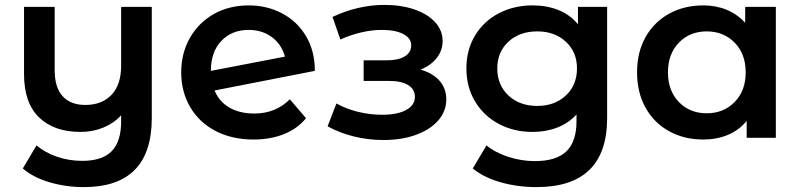

<svg xmlns="http://www.w3.org/2000/svg" viewBox="-20 -562 3266 783"><path d="M599 -534V-81Q599 201 322 201Q249 201 182.5 181.5Q116 162 73 125L129 31Q163 60 212 77Q261 94 315 94Q397 94 435.5 54.5Q474 15 474 -67V-92Q444 -59 401 -41.5Q358 -24 308 -24Q201 -24 139.5 -83Q78 -142 78 -260V-534H203V-276Q203 -205 235.5 -169.5Q268 -134 328 -134Q395 -134 434.5 -175Q474 -216 474 -294V-534Z M1162 -157 1228 -80Q1193 -37 1138 -15Q1083 7 1014 7Q926 7 859 -28Q792 -63 755.5 -125.5Q719 -188 719 -267Q719 -345 754.5 -407.5Q790 -470 852.5 -505Q915 -540 994 -540Q1069 -540 1130.5 -507.5Q1192 -475 1228 -414.5Q1264 -354 1264 -273L855 -193Q874 -147 916 -123Q958 -99 1017 -99Q1104 -99 1162 -157ZM840 -274V-273L1142 -331Q1129 -380 1089.5 -410Q1050 -440 994 -440Q925 -440 882.5 -395Q840 -350 840 -274Z M1800 -157Q1800 -108 1767 -70.5Q1734 -33 1676 -12Q1618 9 1544 9Q1482 9 1423 -5.5Q1364 -20 1316 -47L1352 -140Q1391 -118 1440 -106Q1489 -94 1538 -94Q1601 -94 1636.5 -113.5Q1672 -133 1672 -167Q1672 -198 1644.5 -215Q1617 -232 1567 -232H1463V-316H1557Q1604 -316 1630.5 -332Q1657 -348 1657 -377Q1657 -406 1625 -423Q1593 -440 1537 -440Q1457 -440 1368 -401L1336 -493Q1441 -542 1548 -542Q1616 -542 1670 -523.5Q1724 -505 1754.5 -471.5Q1785 -438 1785 -395Q1785 -356 1761 -325.5Q1737 -295 1695 -278Q1745 -264 1772.5 -232.5Q1800 -201 1800 -157Z M2456 -534V-81Q2456 201 2168 201Q2091 201 2022 181.5Q1953 162 1908 125L1964 31Q1999 60 2052.5 77.5Q2106 95 2161 95Q2249 95 2290 55Q2331 15 2331 -67V-95Q2299 -60 2253 -42Q2207 -24 2152 -24Q2076 -24 2014.5 -56.5Q1953 -89 1917.5 -148Q1882 -207 1882 -283Q1882 -359 1917.5 -417.5Q1953 -476 2014.5 -508Q2076 -540 2152 -540Q2210 -540 2257.5 -521Q2305 -502 2337 -463V-534ZM2333 -283Q2333 -350 2287.5 -392Q2242 -434 2171 -434Q2099 -434 2053.5 -392Q2008 -350 2008 -283Q2008 -215 2053.5 -172.5Q2099 -130 2171 -130Q2242 -130 2287.5 -172.5Q2333 -215 2333 -283Z M3144 -534V0H3025V-69Q2994 -31 2948.5 -12Q2903 7 2848 7Q2770 7 2708.5 -27Q2647 -61 2612.5 -123Q2578 -185 2578 -267Q2578 -349 2612.5 -410.5Q2647 -472 2708.5 -506Q2770 -540 2848 -540Q2900 -540 2943.5 -522Q2987 -504 3019 -469V-534ZM3021 -267Q3021 -342 2976 -388Q2931 -434 2862 -434Q2793 -434 2748.5 -388Q2704 -342 2704 -267Q2704 -192 2748.5 -146Q2793 -100 2862 -100Q2931 -100 2976 -146Q3021 -192 3021 -267Z"/></svg>

Font: Montserrat Alternates SemiBold
Style: Regular
Weight: 600
Designer: Julieta Ulanovsky
Foundry: Julieta Ulanovsky
Version: Version 7.200